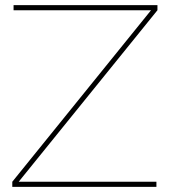

<svg xmlns="http://www.w3.org/2000/svg" viewBox="-20 -730 664 750"><path d="M28 -20 570 -690H33V-710H595V-690L53 -20H591V0H28Z"/></svg>

Font: Raleway-v4020 Thin
Style: Regular
Weight: 250
Designer: Matt McInerney, Pablo Impallari, Rodrigo Fuenzalida
Foundry: Matt McInerney, Pablo Impallari, Rodrigo Fuenzalida
Version: Version 4.020;PS 004.020;hotconv 1.0.88;makeotf.lib2.5.64775